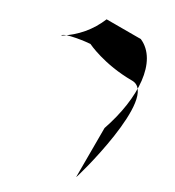

<svg xmlns="http://www.w3.org/2000/svg" viewBox="-402 -909 1306 1429"><g transform="rotate(30 251.0 -194.0)"><path d="M477.7 370.5C477.8 393 721.8 -458.7 479.6 -458.7C237.3 -458.7 74.6 -540.1 74.6 -540.1C52.1 -540.1 -144.9 -515.8 -144.9 -484.5C-36.9 -553.6 40.6 -645.4 87.1 -758.9C87.1 -758.9 213.8 -759 381.1 -759C569.8 -676 587.7 -368.8 478.2 -50.4C478.2 127.9 477.8 370.5 477.7 370.5Z"/></g></svg>

Font: AnarchicType
Style: Regular
Weight: 400
Version: Version Who Cares?